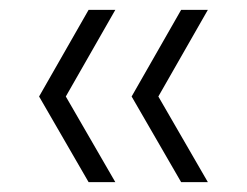

<svg xmlns="http://www.w3.org/2000/svg" viewBox="-20 -481 499 388"><path d="M159 -113 59 -286 159 -461H213L113 -286L213 -113ZM346 -113 246 -286 346 -461H400L300 -286L400 -113Z"/></svg>

Font: Celebes Light
Style: Regular
Weight: 300
Designer: Anugrah Pasau
Foundry: Lafontype
Version: Version 1.000; ttfautohint (v1.8.4)